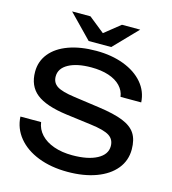

<svg xmlns="http://www.w3.org/2000/svg" viewBox="-137 -1075 1077 1201"><g transform="rotate(15 401.5 -474.5)"><path d="M413 -94Q514 -94 573 -125.5Q632 -157 632 -211Q632 -255 597.5 -277Q563 -299 475 -310L313 -331Q177 -349 115.5 -398Q54 -447 54 -539Q54 -607 95.5 -658Q137 -709 213 -736.5Q289 -764 391 -764Q491 -764 570 -734Q649 -704 695 -650Q741 -596 745 -525H611Q606 -564 577.5 -594Q549 -624 500.5 -640Q452 -656 388 -656Q295 -656 240.5 -626Q186 -596 186 -544Q186 -503 218.5 -482Q251 -461 332 -450L496 -427Q598 -413 656 -389.5Q714 -366 739 -327Q764 -288 764 -225Q764 -153 720 -99Q676 -45 596 -15.5Q516 14 411 14Q304 14 221 -18.5Q138 -51 90 -109.5Q42 -168 38 -244H172Q178 -199 209.5 -165Q241 -131 293.5 -112.5Q346 -94 413 -94ZM328 -811 180 -963H299L429 -859H373L503 -963H621L474 -811Z"/></g></svg>

Font: Unbounded Variable
Style: Regular
Weight: 400
Designer: Luke Prowse, Jean-Baptiste Morizot, Fátima Lázaro, Florian Runge
Foundry: NaN
Version: Version 1.600;FEAKit 1.0